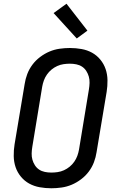

<svg xmlns="http://www.w3.org/2000/svg" viewBox="-20 -1000 640 1028"><path d="M255 8Q223 8 192.5 2.5Q162 -3 136.5 -17Q111 -31 92 -54Q73 -77 63.5 -105Q54 -133 53.5 -164.5Q53 -196 58 -227L112 -550Q116 -577 126 -603.5Q136 -630 153.5 -653.5Q171 -677 195 -695Q219 -713 245 -724Q271 -735 299 -739Q327 -743 354 -743Q386 -743 416.5 -737.5Q447 -732 472.5 -718Q498 -704 517 -681Q536 -658 545.5 -630Q555 -602 555.5 -570.5Q556 -539 551 -508L497 -185Q493 -158 483 -131.5Q473 -105 455.5 -81.5Q438 -58 414 -40Q390 -22 364 -11Q338 0 310 4Q282 8 255 8ZM255 -76Q271 -76 288.5 -78.5Q306 -81 322.5 -88.5Q339 -96 353 -107.5Q367 -119 377.5 -134Q388 -149 394 -165.5Q400 -182 403 -199L456 -521Q459 -539 459.5 -556.5Q460 -574 455.5 -590Q451 -606 442 -620Q433 -634 419.5 -643Q406 -652 389 -655.5Q372 -659 354 -659Q338 -659 320.5 -656.5Q303 -654 286.5 -646.5Q270 -639 256 -627.5Q242 -616 231.5 -601Q221 -586 215 -569.5Q209 -553 206 -536L153 -214Q150 -196 149.5 -178.5Q149 -161 153.5 -145Q158 -129 167 -115Q176 -101 189.5 -92Q203 -83 220 -79.5Q237 -76 255 -76ZM391 -794 267 -930 336 -980 448 -836Z"/></svg>

Font: Iosevka Aile Medium Oblique
Style: Regular
Weight: 500
Italic angle: -9°
Designer: Belleve Invis
Foundry: Belleve Invis
Version: Version 31.1.0; ttfautohint (v1.8.4)